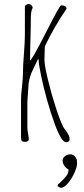

<svg xmlns="http://www.w3.org/2000/svg" viewBox="-20 -682 411 945"><path d="M249.5 -71.8Q282.2 18.1 305.7 18.1Q313 18.1 317.9 13.9Q322.8 9.8 322.8 2.9Q322.8 -6.3 318.1 -16.4Q313.5 -26.4 303.7 -39.6Q295.9 -49.3 291.5 -57.1Q275.9 -86.9 253.7 -155.8Q231.4 -224.6 215.1 -293Q198.7 -361.3 198.7 -390.1L199.7 -421.9L200.7 -454.1Q246.1 -548.8 307.6 -639.2Q306.2 -655.8 280.8 -655.8Q273.9 -655.8 206.1 -522Q137.7 -387.7 127.9 -383.8Q127.9 -426.8 129.9 -489.7Q131.8 -552.7 131.8 -595.2Q131.8 -627 140.6 -643.1Q140.6 -650.4 134.8 -656.2Q128.9 -662.1 121.6 -662.1Q108.4 -662.1 102.5 -650.9V-512.2Q102.5 -477.1 97.7 -415.5Q92.8 -353.5 92.8 -318.8Q92.8 -297.9 88.4 -255.9Q83.5 -216.3 83.5 -192.9V-4.9Q83.5 7.8 87.9 12Q92.3 16.1 105.5 16.1Q111.8 16.1 116.7 12.7Q121.6 9.3 121.6 3.9Q121.6 -6.8 118.2 -24.4Q114.7 -42 114.7 -53.2V-181.2Q114.7 -190.4 117.2 -217.3Q119.6 -244.1 119.6 -252.9Q119.6 -271 125 -292.5Q129.9 -311.5 134 -321.8Q138.2 -332 151.9 -359.9L167.5 -392.1L169.9 -388.2Q170.9 -364.3 181.9 -311Q192.9 -257.8 210.7 -193.1Q228.5 -128.4 249.5 -71.8ZM315.4 218.8Q334 196.3 346.7 167.7Q359.4 139.2 359.4 122.1Q359.4 113.3 357.4 109.9L359.4 106.9Q348.6 77.6 326.2 77.6Q311.5 77.6 299.8 86.7Q288.1 95.7 288.1 108.9Q288.1 121.1 296.4 133.1Q304.7 145 317.4 152.8Q317.4 162.1 314.5 169.9Q310.5 181.2 293 200.2Q286.6 206.5 278.3 214.4Q270 222.2 265.1 226.1L263.2 234.9L279.3 242.7Q295.9 242.2 315.4 218.8Z"/></svg>

Font: Amatica SC
Style: Regular
Weight: 400
Version: Version 2.000